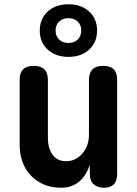

<svg xmlns="http://www.w3.org/2000/svg" viewBox="-20 -868 640 898"><path d="M396 -494Q396 -527 412.5 -543.5Q429 -560 462 -560Q496 -560 512 -543.5Q528 -527 528 -494V-55Q528 -22 512.5 -6Q497 10 466 10Q436 10 418 -6Q400 -22 400 -55V-98Q384 -47 350 -18.5Q316 10 266 10Q220 10 184.5 -5.5Q149 -21 123.5 -48Q98 -75 85 -111.5Q72 -148 72 -191V-494Q72 -527 88 -543.5Q104 -560 138 -560Q171 -560 187.5 -543.5Q204 -527 204 -494V-219Q204 -200 209 -181Q214 -162 224 -147Q234 -132 250 -123Q266 -114 289 -114Q313 -114 333 -124.5Q353 -135 367 -152Q381 -169 388.5 -190.5Q396 -212 396 -235ZM300 -602Q240 -602 203 -636Q166 -670 166 -725Q166 -780 203 -814Q240 -848 300 -848Q360 -848 397 -814Q434 -780 434 -725Q434 -670 397 -636Q360 -602 300 -602ZM300 -667Q327 -667 343.5 -683Q360 -699 360 -725Q360 -751 343.5 -767Q327 -783 300 -783Q273 -783 256.5 -767Q240 -751 240 -725Q240 -699 256.5 -683Q273 -667 300 -667Z"/></svg>

Font: Maple Mono
Style: Bold
Weight: 700
Monospace: yes
Designer: subframe7536
Version: Version 7.200